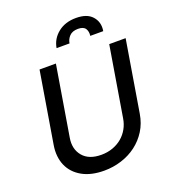

<svg xmlns="http://www.w3.org/2000/svg" viewBox="-169 -1077 1075 1211"><g transform="rotate(-20 369.0 -471.0)"><path d="M76 -248.9 155.2 -727.3H264.9L187.1 -257.8Q174.7 -184.3 215.2 -136Q255.3 -88.1 338.4 -88.1Q379.6 -88.1 415 -100.7Q450.3 -113.3 477.3 -135.8Q504.3 -158.4 521.8 -189.6Q539.4 -220.9 545.1 -257.8L622.9 -727.3H733L653.8 -248.9Q643.8 -187.5 613.5 -139Q583.1 -90.6 538.5 -57Q494 -23.4 438 -5.7Q382.1 12.1 321.4 12.1Q234 12.1 174.7 -21.3Q144.9 -38 123.4 -61.3Q101.9 -84.5 89.3 -113.5Q76.7 -142.4 73.2 -176.5Q69.6 -210.6 76 -248.9ZM302.2 -817.1Q312.1 -876.8 360.4 -915.5Q408.7 -954.2 481.5 -954.2Q518.1 -954.2 544.9 -944.8Q571.7 -935.4 589.5 -915.5Q625.4 -875.4 615.4 -817.1H528.4Q532.3 -845.5 519.9 -865.1Q507.1 -885.3 470.2 -885.3Q432.2 -885.3 412.6 -864.7Q392.8 -843.8 389.2 -817.1Z"/></g></svg>

Font: Inter P Medium
Style: Italic
Weight: 500
Italic angle: 9.39999°
Designer: Rasmus Andersson
Foundry: rsms
Version: Version 3.018;git-588b23468